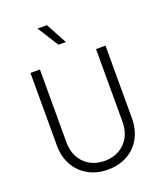

<svg xmlns="http://www.w3.org/2000/svg" viewBox="-177 -1112 1050 1238"><g transform="rotate(-20 347.5 -493.0)"><path d="M90 -247V-745H155V-245Q155 -187 179 -142.5Q203 -98 247 -73Q291 -48 348 -48Q404 -48 448 -73Q492 -98 516 -142.5Q540 -187 540 -245V-745H605V-247Q605 -171 573 -112Q541 -53 482.5 -20.5Q424 12 348 12Q272 12 213.5 -21Q155 -54 122.5 -112.5Q90 -171 90 -247ZM231 -998H295L373 -854H322Z"/></g></svg>

Font: Eudoxus Sans Light
Style: Regular
Weight: 300
Designer: Stijn de Vries
Foundry: tokotype
Version: Version 2.005